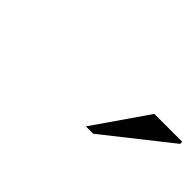

<svg xmlns="http://www.w3.org/2000/svg" viewBox="-8 -865 555 555"><g transform="rotate(45 269.5 -587.0)"><path d="M310.5 -504.5 425 -670H539V-661.5L340.5 -504.5Z"/></g></svg>

Font: Newsreader Text
Style: Italic
Weight: 400
Italic angle: -17°
Designer: Hugues Gentile
Foundry: Production Type
Version: Version 1.001